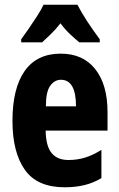

<svg xmlns="http://www.w3.org/2000/svg" viewBox="-20 -786 505 816"><path d="M238 -558Q333 -558 385 -492Q437 -426 437 -310V-231H174Q175 -166 199 -136Q223 -106 271 -106Q308 -106 341 -116Q374 -126 411 -149V-29Q376 -8 337.5 1Q299 10 255 10Q138 10 85.5 -64.5Q33 -139 33 -272Q33 -411 85 -484.5Q137 -558 238 -558ZM239 -447Q212 -447 193.5 -421.5Q175 -396 175 -334H303Q303 -447 239 -447ZM309 -766Q326 -733 350.5 -695.5Q375 -658 404 -619V-606H317Q300 -620 278.5 -640Q257 -660 237 -687Q216 -660 194 -639Q172 -618 159 -606H70V-619Q84 -638 103 -665.5Q122 -693 139.5 -720.5Q157 -748 165 -766Z"/></svg>

Font: Noto Sans Telugu ExtraCondensed ExtraBold
Style: Regular
Weight: 800
Width: 2
Designer: Jelle Bosma - Monotype Design Team
Foundry: Monotype Imaging Inc.
Version: Version 2.005; ttfautohint (v1.8.4.7-5d5b)